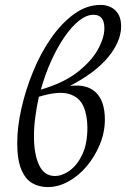

<svg xmlns="http://www.w3.org/2000/svg" viewBox="-20 -745 512 780"><path d="M266 -396Q334 -404 370 -369Q406 -334 406 -259Q406 -208 386 -159Q366 -110 333 -70.5Q300 -31 258.5 -8Q217 15 174 15Q139 15 111 -1Q83 -17 66.5 -56.5Q50 -96 50 -164Q50 -229 67 -304.5Q84 -380 114.5 -454.5Q145 -529 187.5 -590Q230 -651 281 -688Q332 -725 389 -725Q425 -725 448.5 -703Q472 -681 472 -638Q472 -577 420 -513.5Q368 -450 266 -397ZM360 -685Q331 -685 300.5 -660.5Q270 -636 241 -593.5Q212 -551 187.5 -496.5Q163 -442 146 -381Q239 -408 295.5 -452.5Q352 -497 378 -544.5Q404 -592 404 -630Q404 -685 360 -685ZM203 -30Q232 -30 262.5 -51.5Q293 -73 314 -116.5Q335 -160 335 -226Q335 -277 318.5 -314Q302 -351 259.5 -363.5Q217 -376 138 -352Q129 -312 123.5 -271Q118 -230 118 -191Q118 -118 139 -74Q160 -30 203 -30Z"/></svg>

Font: Bona Nova
Style: Italic
Weight: 400
Italic angle: -4°
Designer: Mateusz Machalski
Foundry: Capitalics
Version: Version 4.001; ttfautohint (v1.8.3)